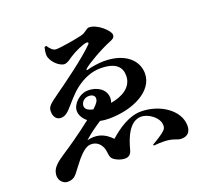

<svg xmlns="http://www.w3.org/2000/svg" viewBox="-144 -975 1288 1210"><g transform="rotate(-20 500.0 -370.5)"><path d="M329 -746C311 -746 294 -760 276 -788L264 -784C261 -772 257 -754 257 -735C257 -692 311 -640 346 -640C368 -640 391 -661 404 -669C440 -693 502 -720 523 -720C533 -720 536 -714 529 -706C463 -638 302 -522 251 -486C175 -432 162 -421 162 -388C162 -349 184 -329 209 -329C229 -329 246 -337 266 -357C301 -393 336 -441 382 -476C436 -517 493 -538 547 -538C651 -538 686 -497 686 -439C686 -363 617 -323 538 -310C542 -319 544 -329 544 -342C543 -400 488 -434 428 -434C369 -434 317 -381 317 -336C317 -310 331 -282 359 -260C321 -230 282 -201 234 -167C172 -123 120 -93 93 -68C70 -47 57 -24 57 6C57 37 83 64 111 64C150 64 164 46 176 32C198 5 217 -23 235 -44C265 -79 296 -107 325 -108C351 -109 377 -100 395 -70C417 -34 401 3 428 24C453 43 482 50 501 50C525 50 542 39 550 7C568 -63 606 -164 685 -164C727 -164 780 -128 794 -91C803 -67 799 -46 790 -37C768 -13 724 12 696 28L700 35C726 32 747 32 764 32C835 33 844 54 879 54C925 54 941 24 941 -11C941 -117 819 -195 695 -195C617 -195 541 -144 480 -90C428 -145 376 -154 317 -140C361 -179 397 -203 433 -227C451 -223 471 -221 493 -221C654 -221 802 -294 802 -412C802 -498 729 -573 583 -573C553 -573 502 -566 472 -557C463 -554 460 -558 467 -565C489 -587 596 -649 664 -676C687 -685 696 -692 696 -710C696 -737 625 -805 569 -805C551 -805 538 -782 507 -774C462 -763 362 -746 329 -746ZM419 -310C382 -317 367 -332 367 -351C367 -375 388 -399 420 -399C446 -399 459 -385 459 -370C459 -355 452 -340 419 -310Z"/></g></svg>

Font: Noto Serif SC Black
Style: Regular
Weight: 900
Designer: Ryoko NISHIZUKA 西塚涼子 (kana & ideographs); Frank Grießhammer (Latin, Greek & Cyrillic); Wenlong ZHANG 张文龙 (bopomofo); San
Foundry: Adobe
Version: Version 2.001;hotconv 1.1.0;makeotfexe 2.6.0